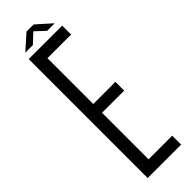

<svg xmlns="http://www.w3.org/2000/svg" viewBox="-301 -906 913 913"><g transform="rotate(-45 155.5 -450.0)"><path d="M53 0V-800H278V-740H119V-432H268V-373H119V-60H278V0ZM63 -833 138 -900H186L261 -833H210L162 -878L114 -833Z"/></g></svg>

Font: Big Shoulders Display
Style: Regular
Weight: 400
Designer: Patric King
Foundry: XO Type Co
Version: Version 1.000; ttfautohint (v1.8.2)